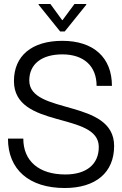

<svg xmlns="http://www.w3.org/2000/svg" viewBox="-20 -931 613 964"><path d="M293 -726C140 -726 50 -651 50 -524C50 -281 476 -372 476 -193C476 -106 414 -55 308 -55C176 -55 97 -122 97 -235H20C20 -80 126 13 305 13C461 13 553 -65 553 -198C553 -437 127 -353 127 -527C127 -609 189 -658 293 -658C401 -658 465 -599 465 -500H542C542 -642 450 -726 293 -726ZM174 -907 282 -773H305L413 -907V-911H354L294 -830H292L233 -911H174Z"/></svg>

Font: Non Bureau Light
Style: Regular
Weight: 300
Designer: Jona Saucedo
Foundry: Non Foundry
Version: Version 1.000;FEAKit 1.0